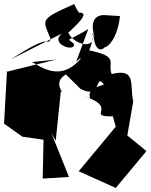

<svg xmlns="http://www.w3.org/2000/svg" viewBox="-61 -857 740 944"><path d="M335 -420C441 -364 405 -503 450 -441C318 -406 427 -352 351 -384C527 -328 356 -283 494 -285L508 -234L326 -15L508 67L659 -114L565 -191L594 -358C575 -440 613 -523 488 -493C465 -550 532 -580 368 -611C269 -459 177 -502 97 -552L215 -564L-33 -503H-27L-41 -249L49 -185L153 -170L149 21L278 13L191 -204L213 -165L238 -408C264 -389 191 -449 263 -491ZM393 -695C419 -607 293 -633 268 -711C329 -778 228 -727 248 -672C374 -784 398 -823 232 -774C365 -811 345 -742 304 -837C127 -759 150 -761 189 -663C158 -625 209 -707 -6 -566L245 -693C177 -641 314 -596 302 -642C269 -674 258 -645 373 -714L313 -552C347 -594 371 -544 399 -687C404 -574 475 -607 472 -686C396 -585 511 -605 529 -778L449 -783C351 -779 415 -638 421 -644Z"/></svg>

Font: Asimov Silicon
Style: Regular
Weight: 400
Designer: Google
Version: Version 2.000980; 2014